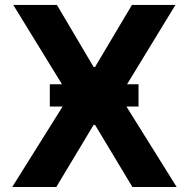

<svg xmlns="http://www.w3.org/2000/svg" viewBox="-20 -747 754 767"><path d="M207.4 -727.3H33L227.6 -410.5H179V-321.4H230.1L28.8 0H204.9L354 -248.2H359.7L508.9 0H685.7L485.1 -321.4H533.4V-410.5H487.6L680.8 -727.3H507.1L359.7 -479.4H354Z"/></svg>

Font: Karasuma Gothic
Style: Bold
Weight: 700
Designer: Rasmus Andersson / Ryoko Nishizuka
Foundry: Genbu
Version: Version 1.00